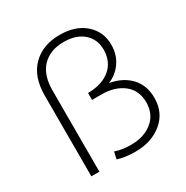

<svg xmlns="http://www.w3.org/2000/svg" viewBox="-171 -888 1002 1035"><g transform="rotate(-30 330.5 -371.0)"><path d="M440 -388Q519 -374 565.5 -324.5Q612 -275 612 -197Q612 -105 546 -50.5Q480 4 379 4Q316 4 269 -11L279 -55Q321 -40 377 -40Q459 -40 510.5 -82.5Q562 -125 562 -198Q562 -272 510 -313.5Q458 -355 373 -355H315V-398Q404 -399 454.5 -442Q505 -485 505 -559Q505 -623 460.5 -662.5Q416 -702 338 -702Q253 -702 204.5 -651.5Q156 -601 156 -505V0H106V-502Q106 -620 169.5 -683Q233 -746 338 -746Q437 -746 495.5 -694Q554 -642 554 -561Q554 -500 522.5 -454.5Q491 -409 440 -388Z"/></g></svg>

Font: mBank Light
Style: Regular
Weight: 300
Designer: Julieta Ulanovsky
Foundry: Julieta Ulanovsky
Version: Version 7.200;PS 007.200;hotconv 1.0.88;makeotf.lib2.5.64775